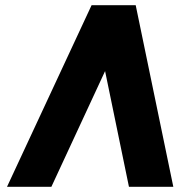

<svg xmlns="http://www.w3.org/2000/svg" viewBox="-20 -720 694 740"><path d="M503 -700H333L7 0H178L385 -446L477 0H648Z"/></svg>

Font: Unageo
Style: Black-Italic
Weight: 900
Designer: Richard Sepsi
Foundry: Richard Sepsi
Version: Version 2.000